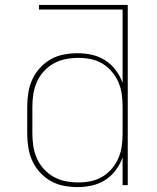

<svg xmlns="http://www.w3.org/2000/svg" viewBox="-20 -755 640 783"><path d="M296 8Q268 8 239.5 2.5Q211 -3 186.5 -17Q162 -31 142.5 -52.5Q123 -74 111.5 -99.5Q100 -125 95.5 -153.5Q91 -182 91 -210V-320Q91 -348 95.5 -376.5Q100 -405 111.5 -430.5Q123 -456 142.5 -477.5Q162 -499 186.5 -513Q211 -527 239.5 -532.5Q268 -538 296 -538Q326 -538 355 -531.5Q384 -525 409 -509Q434 -493 452 -469Q470 -445 480 -417V-716H139V-735H501V0H480V-113Q470 -85 452 -61Q434 -37 409 -21Q384 -5 355 1.5Q326 8 296 8ZM299 -11Q325 -11 350 -16Q375 -21 397 -34Q419 -47 436 -67Q453 -87 463 -110.5Q473 -134 476.5 -159Q480 -184 480 -210V-320Q480 -346 476.5 -371Q473 -396 463 -419.5Q453 -443 436 -463Q419 -483 397 -496Q375 -509 350 -514Q325 -519 299 -519Q273 -519 247.5 -514Q222 -509 199.5 -496.5Q177 -484 159 -464.5Q141 -445 130.5 -421Q120 -397 116 -371.5Q112 -346 112 -320V-210Q112 -184 116 -158.5Q120 -133 130.5 -109Q141 -85 159 -65.5Q177 -46 199.5 -33.5Q222 -21 247.5 -16Q273 -11 299 -11Z"/></svg>

Font: Iosevka Curly Thin Extended
Style: Regular
Weight: 100
Width: 7
Monospace: yes
Designer: Belleve Invis
Foundry: Belleve Invis
Version: Version 11.1.0; ttfautohint (v1.8.3)